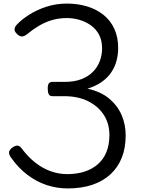

<svg xmlns="http://www.w3.org/2000/svg" viewBox="-20 -1035 796 1074"><path d="M358 19Q299 19 242 0.5Q185 -18 134 -56.5Q83 -95 42 -153Q32 -166 30.5 -179.5Q29 -193 47 -208Q63 -220 76 -220.5Q89 -221 101 -205Q136 -158 176.5 -126Q217 -94 262.5 -77.5Q308 -61 356 -61Q410 -61 453 -75Q496 -89 527.5 -116.5Q559 -144 575.5 -185Q592 -226 592 -280Q592 -344 560.5 -392.5Q529 -441 472.5 -469Q416 -497 339 -497H274Q258 -497 252.5 -508Q247 -519 247 -540Q247 -562 254 -569.5Q261 -577 274 -577H342Q397 -577 436 -592.5Q475 -608 500.5 -634Q526 -660 538.5 -694Q551 -728 551 -764Q551 -809 534 -841Q517 -873 488 -893.5Q459 -914 424 -924Q389 -934 354 -934Q309 -934 270.5 -922.5Q232 -911 197.5 -890.5Q163 -870 132 -844Q115 -831 102.5 -831Q90 -831 76 -844Q59 -860 61.5 -873Q64 -886 73 -896Q101 -926 143.5 -953Q186 -980 240 -997.5Q294 -1015 354 -1015Q414 -1015 466 -999.5Q518 -984 557.5 -953Q597 -922 619 -875Q641 -828 641 -766Q641 -729 631.5 -694Q622 -659 601.5 -629Q581 -599 548 -576Q515 -553 469 -539Q543 -523 590 -484Q637 -445 660 -392Q683 -339 683 -278Q683 -208 661.5 -153.5Q640 -99 598.5 -60.5Q557 -22 497 -1.5Q437 19 358 19Z"/></svg>

Font: Playwrite NG Modern
Style: Regular
Weight: 400
Designer: Veronika Burian, José Scaglione
Foundry: TypeTogether
Version: Version 1.002